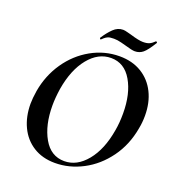

<svg xmlns="http://www.w3.org/2000/svg" viewBox="-141 -890 936 1016"><g transform="rotate(20 327.5 -382.0)"><path d="M53 -239Q53 -269 60 -313Q76 -405 126.5 -478.5Q177 -552 252 -594Q327 -636 411 -636Q483 -636 535.5 -604Q588 -572 616 -515.5Q644 -459 644 -386Q644 -348 637 -313Q620 -215 566 -141Q512 -67 436.5 -27.5Q361 12 281 12Q210 12 158.5 -20.5Q107 -53 80 -110Q53 -167 53 -239ZM523 -260Q531 -304 531 -357Q531 -468 489 -540Q447 -612 372 -612Q300 -612 246 -545.5Q192 -479 173 -366Q165 -313 165 -270Q165 -160 206.5 -87Q248 -14 324 -14Q395 -14 449.5 -80.5Q504 -147 523 -260ZM285 -685Q283 -685 281 -688Q279 -691 280 -693Q302 -727 326 -750.5Q350 -774 380 -774Q390 -774 406 -769.5Q422 -765 427 -764Q476 -749 500 -749Q522 -749 535.5 -755Q549 -761 564 -776H565Q568 -776 570 -773.5Q572 -771 571 -769Q541 -720 521.5 -704Q502 -688 476 -688Q460 -688 420 -700Q416 -701 393.5 -707Q371 -713 351 -713Q328 -713 317.5 -708.5Q307 -704 298.5 -696.5Q290 -689 287 -686Q287 -685 285 -685Z"/></g></svg>

Font: Cormorant Garamond
Style: Bold Italic
Weight: 700
Italic angle: -10°
Designer: Christian Thalmann (Catharsis Fonts)
Foundry: Catharsis Fonts
Version: Version 4.000